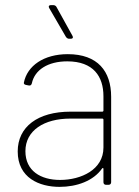

<svg xmlns="http://www.w3.org/2000/svg" viewBox="-20 -720 541 748"><path d="M262 -581 200 -693C198 -697 193 -700 188 -700H179C173 -700 170 -698 170 -694C170 -692 171 -690 172 -688L237 -576C240 -572 244 -569 249 -569H255C261 -569 264 -571 264 -575C264 -577 263 -579 262 -581ZM244 -509C151 -509 86 -464 73 -398C72 -393 76 -390 82 -389L92 -387C98 -386 102 -388 104 -395C115 -448 167 -481 242 -481C344 -481 383 -422 383 -345V-289C383 -287 381 -285 379 -285H255C127 -285 49 -226 49 -130C49 -27 133 8 212 8C279 8 344 -15 378 -64C381 -67 383 -65 383 -62V-10C383 -4 387 0 393 0H403C409 0 413 -4 413 -10V-343C413 -442 361 -509 244 -509ZM214 -19C139 -19 79 -54 79 -131C79 -212 152 -258 254 -258H379C381 -258 383 -256 383 -254V-145C383 -59 296 -19 214 -19Z"/></svg>

Font: Barlow Thin
Style: Regular
Weight: 250
Designer: Jeremy Tribby
Foundry: Tribby Type
Version: Version 1.422;hotconv 1.0.109;makeotfexe 2.5.65596